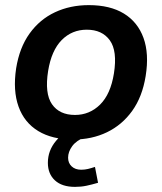

<svg xmlns="http://www.w3.org/2000/svg" viewBox="-20 -535 632 750"><path d="M266 10Q184 10 129.5 -23Q75 -56 52.5 -118.5Q30 -181 43 -268Q56 -349 95.5 -404Q135 -459 194.5 -487Q254 -515 327 -515Q410 -515 464 -482Q518 -449 540.5 -387Q563 -325 549 -238Q536 -157 496.5 -102Q457 -47 398 -18.5Q339 10 266 10ZM273 -86Q330 -86 371 -126.5Q412 -167 425 -248Q439 -336 409 -377.5Q379 -419 319 -419Q261 -419 221 -378.5Q181 -338 168 -258Q154 -170 183 -128Q212 -86 273 -86ZM273 195Q222 195 194.5 169.5Q167 144 167 101Q167 53 199 15Q231 -23 280 -42L313 0Q278 14 262 36Q246 58 246 81Q246 102 260 115Q274 128 297 128Q311 128 323.5 125Q336 122 351 117L363 179Q339 186 318 190.5Q297 195 273 195Z"/></svg>

Font: Mulish ExtraLight
Style: Italic
Weight: 200
Italic angle: -9°
Designer: Vernon Adams
Foundry: Vernon Adams
Version: Version 3.603